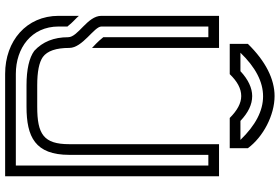

<svg xmlns="http://www.w3.org/2000/svg" viewBox="-191 -899 1090 748"><g transform="rotate(90 354.0 -525.0)"><path d="M666.7 -833.3H541.7V-250C541.7 -150 503 -125 395.8 -125H312.5C259.4 -125 222.9 -132.3 202.1 -146.9C178.1 -164.6 166.7 -199 166.7 -250C166.7 -301.7 83.3 -346.9 83.3 -375V-791.7H125V-382.3C143.8 -358.8 158.1 -347.1 166.7 -338.5V-833.3H41.7V-375C41.7 -320 125 -284.5 125 -245.3C125 -190.2 142.7 -145.9 178.1 -113.5C205.2 -93.8 250 -83.3 312.5 -83.3H395.8C513.1 -83.3 583.3 -116.7 583.3 -250V-791.7H625V-41.7H267.7C167.4 -41.7 83.3 -102.2 83.3 -208.3V-242.7C83.3 -243.8 83.3 -243.8 82.3 -243.8C68 -262.8 48.8 -278 41.7 -287.5V-208.3C41.7 -83.3 139.2 0 267.7 0H666.7ZM451 -916.7C418.8 -946.9 387.5 -962.5 354.2 -962.5C322.9 -962.5 289.6 -946.9 257.3 -916.7H185.4C242.2 -975.5 298.7 -1004.9 355.2 -1004.9C411.7 -1004.9 468.2 -975.5 525 -916.7ZM268.8 -875C296.9 -904.2 325 -919.8 354.2 -919.8C382.3 -919.8 410.4 -904.2 439.6 -875H557.3V-945.8C513.5 -1005.2 428.8 -1049.7 354.2 -1049.7C288.5 -1049.7 218.8 -1015.1 151 -945.8V-875Z"/></g></svg>

Font: Sportrop
Style: Regular
Weight: 500
Version: Version 0.9